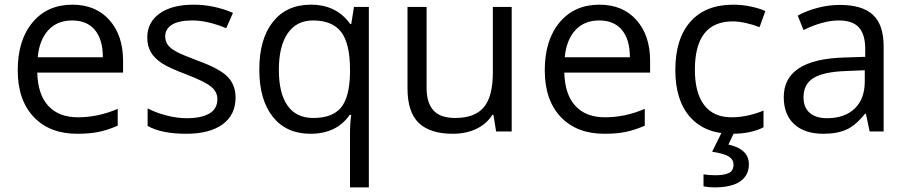

<svg xmlns="http://www.w3.org/2000/svg" viewBox="-20 -565 3898 825"><path d="M312 9.8Q193.4 9.8 124.8 -62.5Q56.2 -134.8 56.2 -263.2Q56.2 -392.6 119.9 -468.8Q183.6 -544.9 291 -544.9Q391.6 -544.9 450.2 -478.8Q508.8 -412.6 508.8 -304.2V-252.9H140.1Q142.6 -158.7 187.7 -109.9Q232.9 -61 314.9 -61Q401.4 -61 485.8 -97.2V-24.9Q442.9 -6.3 404.5 1.7Q366.2 9.8 312 9.8ZM290 -477.1Q225.6 -477.1 187.3 -435.1Q148.9 -393.1 142.1 -318.8H421.9Q421.9 -395.5 387.7 -436.3Q353.5 -477.1 290 -477.1Z M992.2 -146Q992.2 -71.3 936.5 -30.8Q880.9 9.8 780.3 9.8Q673.8 9.8 614.3 -23.9V-99.1Q652.8 -79.6 697 -68.4Q741.2 -57.1 782.2 -57.1Q845.7 -57.1 879.9 -77.4Q914.1 -97.7 914.1 -139.2Q914.1 -170.4 887 -192.6Q859.9 -214.8 781.2 -245.1Q706.5 -272.9 675 -293.7Q643.6 -314.5 628.2 -340.8Q612.8 -367.2 612.8 -403.8Q612.8 -469.2 666 -507.1Q719.2 -544.9 812 -544.9Q898.4 -544.9 981 -509.8L952.1 -443.8Q871.6 -477.1 806.2 -477.1Q748.5 -477.1 719.2 -459Q689.9 -440.9 689.9 -409.2Q689.9 -387.7 700.9 -372.6Q711.9 -357.4 736.3 -343.8Q760.7 -330.1 830.1 -304.2Q925.3 -269.5 958.7 -234.4Q992.2 -199.2 992.2 -146Z M1326.2 -58.1Q1407.2 -58.1 1444.3 -101.6Q1481.4 -145 1483.9 -248V-266.1Q1483.9 -378.4 1445.8 -427.7Q1407.7 -477.1 1325.2 -477.1Q1253.9 -477.1 1216.1 -421.6Q1178.2 -366.2 1178.2 -265.1Q1178.2 -164.1 1215.6 -111.1Q1252.9 -58.1 1326.2 -58.1ZM1314 9.8Q1210.4 9.8 1152.3 -63Q1094.2 -135.7 1094.2 -266.1Q1094.2 -397.5 1152.8 -471.2Q1211.4 -544.9 1315.9 -544.9Q1425.8 -544.9 1484.9 -461.9H1489.3L1501 -535.2H1564.9V240.2H1483.9V11.2Q1483.9 -37.6 1489.3 -71.8H1482.9Q1426.8 9.8 1314 9.8Z M1813 -535.2V-188Q1813 -122.6 1842.8 -90.3Q1872.6 -58.1 1936 -58.1Q2020 -58.1 2058.8 -104Q2097.7 -149.9 2097.7 -253.9V-535.2H2178.7V0H2111.8L2100.1 -71.8H2095.7Q2070.8 -32.2 2026.6 -11.2Q1982.4 9.8 1925.8 9.8Q1828.1 9.8 1779.5 -36.6Q1731 -83 1731 -185.1V-535.2Z M2576.7 9.8Q2458 9.8 2389.4 -62.5Q2320.8 -134.8 2320.8 -263.2Q2320.8 -392.6 2384.5 -468.8Q2448.2 -544.9 2555.7 -544.9Q2656.2 -544.9 2714.8 -478.8Q2773.4 -412.6 2773.4 -304.2V-252.9H2404.8Q2407.2 -158.7 2452.4 -109.9Q2497.6 -61 2579.6 -61Q2666 -61 2750.5 -97.2V-24.9Q2707.5 -6.3 2669.2 1.7Q2630.9 9.8 2576.7 9.8ZM2554.7 -477.1Q2490.2 -477.1 2451.9 -435.1Q2413.6 -393.1 2406.7 -318.8H2686.5Q2686.5 -395.5 2652.3 -436.3Q2618.2 -477.1 2554.7 -477.1Z M3125.5 9.8Q3009.3 9.8 2945.6 -61.8Q2881.8 -133.3 2881.8 -264.2Q2881.8 -398.4 2946.5 -471.7Q3011.2 -544.9 3130.9 -544.9Q3169.4 -544.9 3208 -536.6Q3246.6 -528.3 3268.6 -517.1L3243.7 -448.2Q3216.8 -459 3185.1 -466.1Q3153.3 -473.1 3128.9 -473.1Q2965.8 -473.1 2965.8 -265.1Q2965.8 -166.5 3005.6 -113.8Q3045.4 -61 3123.5 -61Q3190.4 -61 3260.7 -89.8V-18.1Q3207 9.8 3125.5 9.8ZM3197.8 141.1Q3197.8 188.5 3160.4 214.4Q3123 240.2 3049.8 240.2Q3024.9 240.2 3002.9 235.8V184.1Q3024.9 188 3053.7 188Q3092.3 188 3112.1 178.2Q3131.8 168.5 3131.8 142.1Q3131.8 121.1 3112.5 108.2Q3093.3 95.2 3040 86.9L3083 0H3136.7L3109.9 56.2Q3197.8 75.2 3197.8 141.1Z M3716.8 0 3700.7 -76.2H3696.8Q3656.7 -25.9 3616.9 -8.1Q3577.1 9.8 3517.6 9.8Q3438 9.8 3392.8 -31.2Q3347.7 -72.3 3347.7 -147.9Q3347.7 -310.1 3606.9 -317.9L3697.8 -320.8V-354Q3697.8 -417 3670.7 -447Q3643.6 -477.1 3584 -477.1Q3517.1 -477.1 3432.6 -436L3407.7 -498Q3447.3 -519.5 3494.4 -531.7Q3541.5 -543.9 3588.9 -543.9Q3684.6 -543.9 3730.7 -501.5Q3776.9 -459 3776.9 -365.2V0ZM3533.7 -57.1Q3609.4 -57.1 3652.6 -98.6Q3695.8 -140.1 3695.8 -214.8V-263.2L3614.7 -259.8Q3518.1 -256.3 3475.3 -229.7Q3432.6 -203.1 3432.6 -147Q3432.6 -103 3459.2 -80.1Q3485.8 -57.1 3533.7 -57.1Z"/></svg>

Font: f0_44652 
Style: Regular
Weight: 400
Foundry: Ascender Corporation
Version: Version 1.10